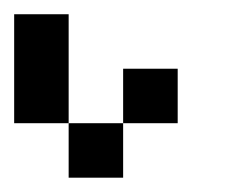

<svg xmlns="http://www.w3.org/2000/svg" viewBox="-20 -97 348 271"><path d="M153.8 76.9V0H230.8V76.9ZM76.9 153.8V76.9H153.8V153.8ZM0 76.9V-76.9H76.9V76.9Z"/></svg>

Font: Mintsoda - Lime Green 13x16
Style: Regular
Weight: 400
Designer: Mintsoda-15
Version: Version 1.0